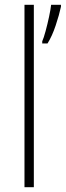

<svg xmlns="http://www.w3.org/2000/svg" viewBox="-20 -780 274 800"><path d="M121 0H82V-760H121ZM234 -752Q227 -719 212 -674Q197 -629 178 -599H156V-608Q162 -621 170 -650.5Q178 -680 184.5 -710.5Q191 -741 193 -760H234Z"/></svg>

Font: Noto Sans Arabic SemCond ExtLt
Style: Regular
Weight: 200
Width: 4
Designer: Monotype Design Team, Nadine Chahine, Nizar Qandah and Khaled Hosny
Foundry: Monotype Imaging Inc.
Version: Version 2.012; ttfautohint (v1.8.4.7-5d5b)